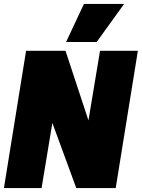

<svg xmlns="http://www.w3.org/2000/svg" viewBox="-22 -959 723 979"><path d="M-2 0 111 -700H312L429 -345L488 -700H681L568 0H367L245 -332L190 0ZM315 -745 406 -939H611L471 -745Z"/></svg>

Font: Georama Black
Style: Italic
Weight: 900
Italic angle: -9°
Designer: Jean-Baptiste Levee
Foundry: Production Type
Version: Version 1.000